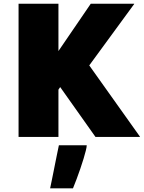

<svg xmlns="http://www.w3.org/2000/svg" viewBox="-20 -731 769 1025"><path d="M79.1 0V-710.9H292V-458.5L464.4 -710.9H696.3V-709.5L456.5 -381.8L727.1 -1.5V0H489.7L301.3 -266.1L292 -252.4V0ZM247.6 274.4Q252.4 251.5 257.1 228.5Q261.7 205.6 266.4 182.4Q271 159.2 275.6 136.2Q280.3 113.3 284.9 90.3Q289.6 67.4 294.4 44.4H442.9V45.4Q442.9 54.2 438.2 73Q433.6 91.8 426 116.7Q418.5 141.6 408.9 169.4Q399.4 197.3 389.2 224.4Q378.9 251.5 369.6 274.4Z"/></svg>

Font: Comme Black
Style: Regular
Weight: 900
Version: Version 1.000;gftools[0.9.27]